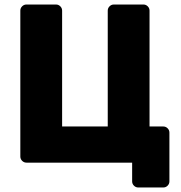

<svg xmlns="http://www.w3.org/2000/svg" viewBox="-20 -720 801 850"><path d="M703 -160Q714 -160 722 -152Q730 -144 730 -133V83Q730 94 722 102Q714 110 703 110H592Q581 110 573 102Q565 94 565 83V0H97Q86 0 78 -8Q70 -16 70 -27V-673Q70 -684 78 -692Q86 -700 97 -700H228Q239 -700 247 -692Q255 -684 255 -673V-160H457V-673Q457 -684 465 -692Q473 -700 484 -700H615Q626 -700 634 -692Q642 -684 642 -673V-160Z"/></svg>

Font: Hezaedrus
Style: Bold
Weight: 700
Designer: Hubert & Fischer
Foundry: Hubert & Fischer
Version: Version 1.10;September 3, 2019;FontCreator 11.5.0.2425 64-bi